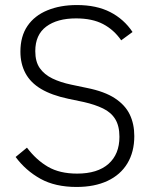

<svg xmlns="http://www.w3.org/2000/svg" viewBox="-20 -730 608 762"><path d="M284 12Q199 12 140.5 -20.5Q82 -53 42 -107L87 -144Q124 -95 170.5 -68Q217 -41 286 -41Q367 -41 410.5 -79.5Q454 -118 454 -187Q454 -230 437.5 -257Q421 -284 389 -299.5Q357 -315 313 -325L251 -338Q185 -352 143 -377Q101 -402 81 -439.5Q61 -477 61 -525Q61 -586 89 -627Q117 -668 168 -689Q219 -710 285 -710Q363 -710 417.5 -682Q472 -654 506 -603L461 -570Q432 -612 389 -634.5Q346 -657 282 -657Q207 -657 163.5 -624.5Q120 -592 120 -527Q120 -485 138 -459.5Q156 -434 188 -418.5Q220 -403 263 -394L325 -381Q395 -367 436 -340Q477 -313 495 -275.5Q513 -238 513 -190Q513 -127 485.5 -81.5Q458 -36 406.5 -12Q355 12 284 12Z"/></svg>

Font: IBM Plex Sans Light
Style: Regular
Weight: 300
Designer: Mike Abbink, Paul van der Laan, Pieter van Rosmalen
Foundry: Bold Monday
Version: Version 3.201